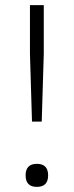

<svg xmlns="http://www.w3.org/2000/svg" viewBox="-20 -720 288 750"><path d="M80 -35Q80 -80 124 -80Q168 -80 168 -35Q168 10 124 10Q80 10 80 -35ZM97 -700H151V-510L143 -245H105L97 -510Z"/></svg>

Font: Fivo Sans Light
Style: Regular
Weight: 300
Designer: Alexander Slobzheninov
Foundry: Alexander Slobzheninov
Version: 1.0